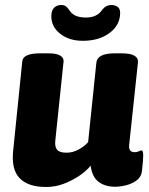

<svg xmlns="http://www.w3.org/2000/svg" viewBox="-20 -738 597 767"><path d="M164 9Q92 9 58 -26.5Q24 -62 33 -140L69 -493Q72 -525 141 -525H173Q206 -525 220.5 -516Q235 -507 234 -493L201 -177Q198 -152 208 -140Q218 -128 246 -128Q270 -128 293.5 -140.5Q317 -153 332 -170L365 -488Q369 -525 439 -525H465Q535 -525 531 -488L496 -159Q493 -130 518 -130Q527 -130 534 -133.5Q541 -137 545 -137Q552 -137 552 -118Q552 -110 551 -94.5Q550 -79 547 -54Q544 -31 526 -17.5Q508 -4 484 2Q460 8 440 8Q400 8 374 -11.5Q348 -31 342 -76Q325 -55 297 -36Q269 -17 235 -4Q201 9 164 9ZM311 -575Q256 -575 220.5 -603Q185 -631 185 -673Q185 -696 196 -707Q207 -718 225 -718Q236 -718 243 -713Q250 -708 257 -697Q268 -681 284 -674.5Q300 -668 323 -668Q367 -668 387 -697Q402 -718 425 -718Q440 -718 450 -710.5Q460 -703 460 -687Q460 -638 418 -606.5Q376 -575 311 -575Z"/></svg>

Font: Asap ExtraBold
Style: Italic
Weight: 800
Italic angle: -6°
Designer: Pablo Cosgaya
Foundry: Omnibus-Type
Version: Version 3.001; ttfautohint (v1.8.4.7-5d5b)